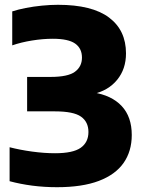

<svg xmlns="http://www.w3.org/2000/svg" viewBox="-20 -770 597 800"><path d="M217.5 10Q164 10 114.2 3.5Q64.5 -3 20 -15V-156.5Q62.5 -145.5 113.2 -138.5Q164 -131.5 209.5 -131.5Q284 -131.5 316.2 -154.2Q348.5 -177 348.5 -220Q348.5 -262 317.5 -284Q286.5 -306 208.5 -306H93V-449.5H190.5Q263 -449.5 292.2 -471Q321.5 -492.5 321.5 -530Q321.5 -568.5 293 -588.5Q264.5 -608.5 200 -608.5Q158.5 -608.5 113.5 -601.2Q68.5 -594 31 -581V-722.5Q55.5 -730.5 87.5 -736.8Q119.5 -743 154.5 -746.5Q189.5 -750 221.5 -750Q363.5 -750 434.2 -697Q505 -644 505 -547.5Q505 -482.5 468.2 -437.5Q431.5 -392.5 367.5 -378V-385Q445 -373 487 -328.2Q529 -283.5 529 -207.5Q529 -140 495 -91.2Q461 -42.5 391.8 -16.2Q322.5 10 217.5 10Z"/></svg>

Font: Encode Sans SC ExtraBold
Style: Regular
Weight: 800
Version: Version 3.002